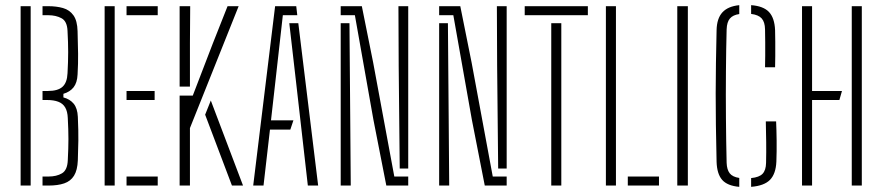

<svg xmlns="http://www.w3.org/2000/svg" viewBox="-20 -720 3424 745"><path d="M60 0V-696H99V0ZM145 0V-35H168Q199.5 -35 220.5 -47.5Q241.5 -60 243 -98Q245.5 -144.5 245.5 -180.5Q245.5 -216.5 243 -262Q242 -287.5 233 -303Q224 -318.5 206.2 -325.2Q188.5 -332 162 -332H145V-367H166Q204.5 -367 222.5 -383.2Q240.5 -399.5 242 -436Q244.5 -481 244.5 -518Q244.5 -555 242 -600Q240.5 -637.5 218.8 -649.2Q197 -661 167 -661H145V-696H167Q199 -696 224.5 -688.8Q250 -681.5 265 -660.5Q280 -639.5 281 -599Q282.5 -547.5 283 -511Q283.5 -474.5 281 -431Q279.5 -399 265.5 -381.2Q251.5 -363.5 226 -356V-342Q251 -335.5 265.8 -317.8Q280.5 -300 282 -267Q284.5 -211.5 284 -175Q283.5 -138.5 282 -98Q280.5 -59.5 267.2 -38.2Q254 -17 229.2 -8.5Q204.5 0 168 0Z M386 0V-696H425V0ZM471 0V-35H592V0ZM471 -332V-367H580V-332ZM471 -661V-696H592V-661Z M677 0V-349H728L806 -552L863 -696H906L717 -223V0ZM880 0 776 -275 798 -330 923 0ZM677 -384V-696H718L717 -553V-384Z M962.5 0 1047.5 -696H1129.5L1133.5 -661H1077.5L1048.5 -403L1031.5 -253H1118.5L1106.5 -217H1027.5L1002.5 0ZM1174.5 0 1128.5 -404 1102.5 -630H1137.5L1214.5 0Z M1479 0 1429 -255 1357 -661H1302V-696H1384L1428 -477L1510 -35H1564V0ZM1302 0V-630H1336L1339 -259L1341 0ZM1564 -66H1531L1527 -464L1526 -696H1564Z M1861 0 1811 -255 1739 -661H1684V-696H1766L1810 -477L1892 -35H1946V0ZM1684 0V-630H1718L1721 -259L1723 0ZM1946 -66H1913L1909 -464L1908 -696H1946Z M2119 0V-630H2158V0ZM2016 -661V-696H2261V-661Z M2331 0V-696H2370V0ZM2416 0V-35H2537V0Z M2608 0V-696H2649V0Z M2848.5 5Q2802.5 1 2782.2 -22Q2762 -45 2760.5 -92Q2758.5 -171 2757.8 -235.2Q2757 -299.5 2757 -357.5Q2757 -415.5 2758 -474.8Q2759 -534 2760.5 -603Q2761.5 -648.5 2783 -672Q2804.5 -695.5 2848.5 -700V-665.5Q2824 -662 2812.2 -648.2Q2800.5 -634.5 2799.5 -606Q2797.5 -532 2796.8 -442.8Q2796 -353.5 2796.8 -261.8Q2797.5 -170 2799.5 -88Q2800.5 -61.5 2811.5 -47.5Q2822.5 -33.5 2848.5 -29.5ZM2894.5 5V-29Q2926 -32 2939 -45.8Q2952 -59.5 2952.5 -88Q2953.5 -131 2953 -168.2Q2952.5 -205.5 2951.5 -249H2991.5Q2993 -216 2993.5 -174.8Q2994 -133.5 2992.5 -93Q2990.5 -45.5 2967.8 -22.2Q2945 1 2894.5 5ZM2948.5 -459Q2949 -478 2949.2 -503.8Q2949.5 -529.5 2949.2 -556.5Q2949 -583.5 2948.5 -606Q2948 -634.5 2935.5 -648.5Q2923 -662.5 2894.5 -666V-700Q2942 -696.5 2963.8 -673.5Q2985.5 -650.5 2987.5 -603Q2988 -586 2988.2 -558Q2988.5 -530 2988.2 -502.5Q2988 -475 2987.5 -459Z M3092 0V-696H3131V-367H3247L3237 -332H3131V0ZM3285 0V-696H3324V0Z"/></svg>

Font: Big Shoulders Stencil Text SC Thin
Style: Regular
Weight: 100
Designer: Patric King
Foundry: XO Type Co
Version: Version 2.001